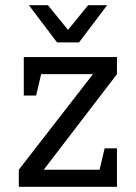

<svg xmlns="http://www.w3.org/2000/svg" viewBox="-20 -720 523 740"><path d="M430.8 -500V-434.2L148.5 -65.8H430.8V0H52.5V-65.8L338.3 -434.2H71.7V-500ZM430.8 -148.3V0H348.3L383.3 -148.3ZM71.7 -351.7V-500H154.2L119.2 -351.7ZM203 -556.7 319.7 -700H393L284.7 -556.7ZM281.3 -556.7H199.7L91.3 -700H164.7Z"/></svg>

Font: Epunda Slab Light
Style: Regular
Weight: 300
Designer: Simon Atzbach
Foundry: typofactur
Version: Version 1.102